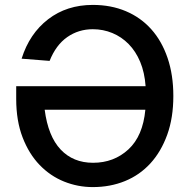

<svg xmlns="http://www.w3.org/2000/svg" viewBox="-20 -746 772 782"><path d="M573 -395Q569 -451 551 -494Q533 -537 504 -566.5Q475 -596 437.5 -611.5Q400 -627 358 -627Q300 -627 254 -595Q208 -563 182 -498L68 -507Q100 -609 176 -667.5Q252 -726 358 -726Q432 -726 492.5 -700.5Q553 -675 596 -627Q639 -579 662.5 -510Q686 -441 686 -355Q686 -266 661 -197Q636 -128 592.5 -80.5Q549 -33 489 -8.5Q429 16 358 16Q297 16 241 -6.5Q185 -29 141.5 -74Q98 -119 72 -186.5Q46 -254 46 -343V-395ZM359 -83Q444 -83 503 -137.5Q562 -192 572 -299H162Q176 -191 227 -137Q278 -83 359 -83Z"/></svg>

Font: Geist Med
Style: Regular
Weight: 400
Designer: Basement.studio, Andrés Briganti, Mateo Zaragoza
Foundry: Basement.studio, Vercel, Andrés Briganti, Guido Ferreyra, Mateo Zaragoza
Version: Version 1.401